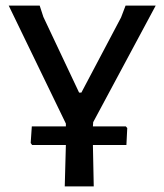

<svg xmlns="http://www.w3.org/2000/svg" viewBox="-20 -662 581 682"><path d="M427 -213 432 -207 429 -147H310L313 0H210L214 -147H94L89 -154L93 -213H214V-223L11 -642H121L134 -602L261 -333H269L410 -600L426 -642H533L311 -228L310 -213Z"/></svg>

Font: Alegreya Sans Medium
Style: Regular
Weight: 500
Designer: Juan Pablo del Peral
Foundry: Huerta Tipografica
Version: Version 2.007